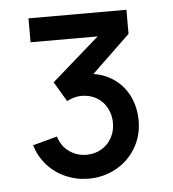

<svg xmlns="http://www.w3.org/2000/svg" viewBox="-41 -758 482 536"><g transform="rotate(-5 200.0 -490.0)"><path d="M225 -549.5Q260 -544 286 -524.2Q312 -504.5 325.8 -474.5Q339.5 -444.5 339.5 -408.5Q339.5 -366.5 319 -332.2Q298.5 -298 263.5 -278.8Q228.5 -259.5 186.5 -259.5Q153 -259.5 123 -272.5Q93 -285.5 71.2 -309.8Q49.5 -334 40 -366L108.5 -384.5Q116.5 -357 138 -341.8Q159.5 -326.5 186.5 -326.5Q209.5 -326.5 228 -337.2Q246.5 -348 257 -366.8Q267.5 -385.5 267.5 -408.5Q267.5 -432 257.2 -451Q247 -470 228.5 -480.8Q210 -491.5 186.5 -491.5Q166 -491.5 145.5 -480.5L112.5 -536L246 -653H58V-720H332.5V-652.5Z"/></g></svg>

Font: Manrope KiralyPet SmBd KiralyPet
Style: Regular
Weight: 600
Designer: Mikhail Sharanda
Foundry: Mikhail Sharanda
Version: Version 4.502